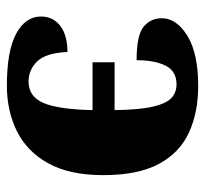

<svg xmlns="http://www.w3.org/2000/svg" viewBox="-39 -547 596 558"><g transform="rotate(90 259.0 -268.0)"><path d="M229 10Q128 10 78 -17Q28 -44 28 -89Q28 -124 55 -145Q82 -166 131 -166Q134 -103 158.5 -78Q183 -53 217 -53Q261 -53 279.5 -97Q298 -141 300 -239H161V-303H300Q299 -375 290 -414Q281 -453 265 -468Q249 -483 225 -483Q187 -483 171 -451.5Q155 -420 155 -367Q82 -367 57.5 -387.5Q33 -408 33 -440Q33 -483 84 -514.5Q135 -546 230 -546Q306 -546 364.5 -519.5Q423 -493 456 -432.5Q489 -372 489 -270Q489 -172 454.5 -110Q420 -48 361 -19Q302 10 229 10Z"/></g></svg>

Font: Noto Serif SemiCondensed Black
Style: Regular
Weight: 900
Width: 4
Designer: Monotype Design Team
Foundry: Monotype Imaging Inc.
Version: Version 2.014; ttfautohint (v1.8.4.7-5d5b)